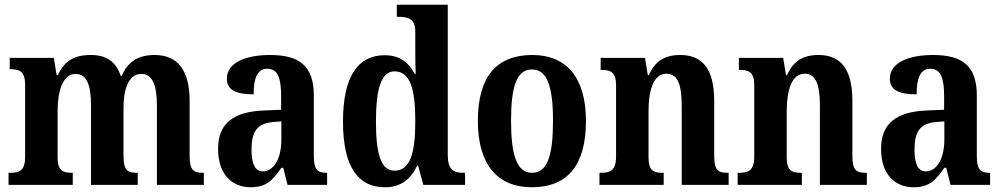

<svg xmlns="http://www.w3.org/2000/svg" viewBox="-20 -780 4225 810"><path d="M16 0H287V-51H284C246 -51 223 -59 223 -116V-311C223 -394 244 -468 299 -468C348 -468 364 -418 364 -333V0H561V-51H558C519 -51 501 -60 501 -122V-324C501 -401 521 -468 576 -468C625 -468 642 -418 642 -333V0H840V-51H837C798 -51 780 -60 780 -122V-354C780 -490 725 -548 632 -548C563 -548 518 -519 494 -460H489C469 -523 425 -548 363 -548C288 -548 250 -519 224 -463H219L207 -536H21V-488H24C62 -488 86 -479 86 -422V-120C86 -60 63 -51 24 -51H16Z M1037 10C1103 10 1129 -18 1167 -72H1175L1193 0H1360V-51H1357C1317 -51 1304 -67 1304 -122V-377C1304 -503 1242 -548 1119 -548C1017 -548 937 -516 937 -448C937 -401 974 -382 1050 -382C1050 -449 1065 -490 1108 -490C1153 -490 1166 -448 1166 -374V-317L1095 -314C965 -309 900 -260 900 -152C900 -42 961 10 1037 10ZM1088 -57C1056 -57 1041 -90 1041 -148C1041 -222 1063 -259 1130 -265L1167 -268V-191C1167 -112 1136 -57 1088 -57Z M1604 10C1672 10 1713 -25 1740 -81H1744L1766 0H1942V-51H1934C1893 -51 1869 -65 1869 -126V-760H1654V-709H1661C1700 -709 1732 -702 1732 -646V-580C1732 -542 1732 -500 1734 -469H1729C1705 -515 1668 -547 1603 -547C1491 -547 1427 -460 1427 -267C1427 -75 1491 10 1604 10ZM1644 -60C1588 -60 1566 -128 1566 -267C1566 -404 1588 -479 1644 -479C1711 -479 1732 -404 1732 -268C1732 -133 1710 -60 1644 -60Z M2223 10C2374 10 2452 -82 2452 -270C2452 -457 2366 -548 2226 -548C2075 -548 1996 -457 1996 -270C1996 -82 2082 10 2223 10ZM2225 -51C2160 -51 2136 -126 2136 -270C2136 -414 2159 -487 2224 -487C2289 -487 2313 -414 2313 -270C2313 -126 2290 -51 2225 -51Z M2509 0H2780V-51H2776C2738 -51 2716 -59 2716 -116V-311C2716 -393 2734 -469 2792 -469C2841 -469 2856 -418 2856 -333V0H3054V-51H3050C3011 -51 2993 -60 2993 -122V-354C2993 -490 2943 -548 2850 -548C2780 -548 2743 -519 2717 -463H2713L2701 -536H2514V-485H2518C2556 -485 2579 -476 2579 -420V-120C2579 -60 2554 -51 2515 -51H2509Z M3092 0H3363V-51H3359C3321 -51 3299 -59 3299 -116V-311C3299 -393 3317 -469 3375 -469C3424 -469 3439 -418 3439 -333V0H3637V-51H3633C3594 -51 3576 -60 3576 -122V-354C3576 -490 3526 -548 3433 -548C3363 -548 3326 -519 3300 -463H3296L3284 -536H3097V-485H3101C3139 -485 3162 -476 3162 -420V-120C3162 -60 3137 -51 3098 -51H3092Z M3834 10C3900 10 3926 -18 3964 -72H3972L3990 0H4157V-51H4154C4114 -51 4101 -67 4101 -122V-377C4101 -503 4039 -548 3916 -548C3814 -548 3734 -516 3734 -448C3734 -401 3771 -382 3847 -382C3847 -449 3862 -490 3905 -490C3950 -490 3963 -448 3963 -374V-317L3892 -314C3762 -309 3697 -260 3697 -152C3697 -42 3758 10 3834 10ZM3885 -57C3853 -57 3838 -90 3838 -148C3838 -222 3860 -259 3927 -265L3964 -268V-191C3964 -112 3933 -57 3885 -57Z"/></svg>

Font: Noto Serif Condensed
Style: Bold
Weight: 700
Width: 3
Designer: Monotype Design Team
Foundry: Monotype Imaging Inc.
Version: Version 2.015